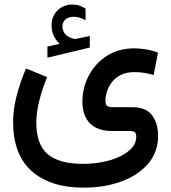

<svg xmlns="http://www.w3.org/2000/svg" viewBox="-20 -589 761 852"><path d="M244.1 -394.5Q228.5 -410.2 218.8 -429.7Q209 -449.2 209 -475.6Q209 -494.6 214.4 -509.8Q219.7 -524.9 229 -536.1Q242.2 -552.2 261 -560.5Q279.8 -568.8 299.8 -568.8Q320.3 -568.8 333 -564Q345.7 -559.1 359.4 -550.8L359.9 -499Q345.2 -506.8 333.3 -510.7Q321.3 -514.6 306.6 -514.6Q297.9 -514.6 287.8 -512Q277.8 -509.3 270 -502.4Q256.8 -490.7 256.8 -469.2Q257.3 -453.6 267.8 -439.5Q278.3 -425.3 302.2 -418.5Q304.7 -418 307.1 -417Q309.6 -416 312.5 -416Q314.9 -416 316.9 -416.5L378.4 -429.2V-377.9L190.4 -333V-382.3ZM189 -247.1Q167 -193.4 154.1 -141.4Q141.1 -89.4 141.1 -44.9Q141.1 50.8 190.7 94.2Q240.2 137.7 348.6 138.2Q391.1 138.2 432.9 130.4Q474.6 122.6 508.8 106.9Q543 91.3 563.7 69.1Q584.5 46.9 584.5 17.6Q584.5 3.4 578.4 -2.2Q572.3 -7.8 552.2 -7.8H475.6Q413.1 -7.8 379.4 -41.5Q345.7 -75.2 345.7 -138.2Q345.7 -199.2 373.8 -253.2Q401.9 -307.1 453.6 -340.8Q505.4 -374.5 577.1 -374.5Q595.2 -374.5 624.5 -370.4Q653.8 -366.2 681.2 -355L661.6 -255.9Q640.6 -262.7 618.7 -265.9Q596.7 -269 577.1 -269Q539.6 -269 514.6 -255.9Q489.7 -242.7 475.1 -222.4Q460.4 -202.1 454.1 -181.2Q447.8 -160.2 447.8 -144.5Q447.8 -127.4 453.9 -120.4Q460 -113.3 480.5 -113.3H568.4Q629.9 -112.8 655.8 -76.4Q681.6 -40 681.6 13.7Q681.6 85.4 637.7 137Q593.8 188.5 518.8 216.1Q443.8 243.7 351.1 243.7Q203.6 243.7 120.8 170.4Q38.1 97.2 38.1 -48.3Q38.1 -103.5 53.5 -162.6Q68.8 -221.7 95.2 -285.2Z"/></svg>

Font: Vazir Medium WOL-UI
Style: Medium-WOL-UI
Weight: 500
Designer: Saber Rastikerdar
Foundry: Saber Rastikerdar
Version: Version 30.1.0